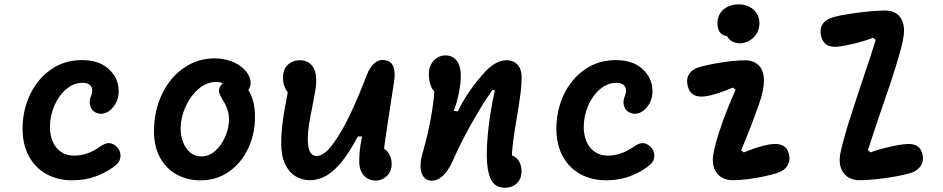

<svg xmlns="http://www.w3.org/2000/svg" viewBox="-20 -826 4380 892"><path d="M84.8 -228.4Q84.8 -312.1 119 -385.2Q153.1 -458.3 215.9 -502.5Q278.7 -546.8 360.6 -546.8Q435 -546.8 478.1 -511.2Q521.2 -475.8 529.3 -426.2Q537.3 -376.6 513.7 -339Q495.8 -311.8 472.2 -302Q448.8 -292.3 426.8 -302.2Q405.4 -311.5 399.1 -333.6Q392.8 -355.8 402.8 -379.2Q409.6 -395.8 408.2 -409.8Q406.9 -423.8 395.8 -432.5Q384.8 -441.3 362.8 -441.3Q323.4 -441.3 288.6 -412.5Q253.8 -383.6 232.9 -336.1Q212 -288.6 212 -235.6Q212 -198.9 224.8 -168.7Q237.7 -138.5 263.1 -120.8Q288.6 -103 323.9 -103Q356.2 -103 386.4 -113.8Q416.6 -124.6 443.7 -144.1Q467.5 -161.1 485.8 -161.2Q504.2 -161.4 523.1 -143.3Q533.5 -132.9 537.7 -118.4Q541.9 -103.8 538 -88.8Q534.2 -73.8 521.6 -62.2Q487.4 -31.3 433.6 -9.9Q379.8 11.6 314.8 11.6Q248.5 11.6 196.4 -16.9Q144.2 -45.4 114.5 -99.8Q84.8 -154.2 84.8 -228.4Z M695.4 -215.8Q695.4 -309.6 731.9 -387.1Q768.4 -464.6 832.9 -509.7Q897.3 -554.8 977.8 -554.8Q1016.9 -554.8 1053.4 -541.8Q1089.8 -528.8 1114.5 -503.8Q1129.2 -488.9 1137.1 -472.2Q1144.9 -455.4 1144.3 -439.1Q1143.8 -422.8 1134.3 -409.3Q1124.5 -395.4 1112.6 -393.7Q1100.7 -391.9 1088.6 -397.5Q1076.5 -403 1057.9 -415.2Q1056.4 -416.5 1054.7 -417.4L1048.6 -421.4Q1031.2 -432.6 1016.1 -439Q1001 -445.5 985.6 -445.5Q940.4 -445.5 902.3 -412.7Q864.2 -379.8 841.7 -329.4Q819.2 -278.9 819.2 -229.5Q819.2 -195.8 830.4 -166Q841.6 -136.2 863.5 -117.8Q885.3 -99.4 916.5 -99.4Q951.7 -99.4 980.8 -125.8Q1009.9 -152.2 1026.8 -192.2Q1043.8 -232.3 1043.8 -270.9Q1043.8 -294.6 1036.8 -316.5Q1029.8 -338.5 1016.2 -359.2Q1001.5 -383.6 998.2 -396.5Q994.8 -409.3 1002.5 -423.6Q1012.3 -441.9 1033.5 -448Q1054.7 -454.2 1076.9 -449.6Q1099.2 -445 1110.1 -434.7Q1126.5 -420.9 1138.7 -399.2Q1150.8 -377.6 1157.7 -348.4Q1164.6 -319.2 1164.6 -284.2Q1164.6 -203.2 1132.5 -135.5Q1100.3 -67.8 1042.8 -27.9Q985.3 11.9 912.7 11.9Q851.8 11.9 802.4 -14.5Q753 -40.9 724.2 -92.5Q695.4 -144.1 695.4 -215.8Z M1649 -74.6Q1649 -114.8 1654.8 -152.5Q1660.5 -190.3 1670.9 -232.6L1686.1 -192H1642.4Q1605.1 -121.6 1569.8 -77Q1534.4 -32.4 1497.4 -10.6Q1460.3 11.2 1419.8 11.2Q1383.5 11.2 1353.4 -7Q1323.2 -25.1 1304.9 -63.2Q1286.5 -101.4 1286.5 -158.8Q1286.5 -210.8 1293.8 -264.5Q1301.2 -318.1 1313 -376.2Q1318.8 -406.2 1321.7 -423.2L1351.4 -377.7Q1336.9 -377.7 1323.8 -389.9Q1310.6 -402.1 1302.6 -422.2Q1294.6 -442.4 1294.6 -465.2Q1294.6 -503.8 1317.1 -525Q1339.6 -546.2 1373.2 -546.2Q1395.8 -546.2 1412.9 -535.9Q1430 -525.7 1439.5 -504.8Q1449.1 -483.9 1449.1 -453Q1449.1 -430.6 1445 -405.1Q1440.8 -379.6 1431.8 -334.8Q1420.9 -281.2 1415.4 -246.6Q1409.9 -211.9 1409.9 -178Q1409.9 -153.8 1414.2 -136.8Q1418.6 -119.8 1427.8 -110.5Q1437.1 -101.3 1450.8 -101.3Q1486.5 -101.3 1528.6 -159.5Q1570.8 -217.8 1609.7 -301Q1648.6 -384.2 1685 -479.8Q1698.6 -515.3 1720.9 -533.5Q1743.2 -551.7 1772.4 -545.8Q1798.1 -540.8 1807.7 -515.7Q1817.2 -490.5 1811.1 -448.8Q1803.1 -393.7 1789.2 -306.5Q1780.3 -249.2 1773.1 -200Q1765.9 -150.8 1761.3 -109.4L1738.8 -140.9Q1757.4 -140.9 1771.2 -130.2Q1784.9 -119.4 1792.2 -101.5Q1799.6 -83.7 1799.6 -62.4Q1799.6 -40.8 1789.4 -23.7Q1779.2 -6.6 1762.1 3.1Q1745 12.8 1725.4 12.8Q1702.3 12.8 1685.1 1.8Q1667.8 -9.1 1658.4 -28.8Q1649 -48.4 1649 -74.6Z M2241.5 -106.2Q2241.5 -146.9 2245.8 -196.4Q2250.2 -245.8 2258.6 -299.7Q2267 -353.6 2279.3 -405.6L2268.2 -408.9Q2216.4 -334.7 2166.8 -245.5Q2117.1 -156.3 2085.2 -82.3L2084 -79.8Q2070.9 -50.8 2055.9 -30.4Q2040.9 -10 2023.1 1.8Q2005.3 13.5 1985.4 13.5Q1961.4 13.5 1948.4 -3.6Q1935.3 -20.7 1933.9 -48.5Q1932.4 -76.2 1941.7 -109Q1955.9 -158.8 1967.7 -208.5Q1982.5 -273.8 1991.3 -338.2Q2000.2 -402.7 2000.2 -466.2L2028.1 -387.5Q2009.9 -387.5 1997.5 -400.7Q1985.2 -413.9 1978.8 -435.6Q1972.4 -457.3 1972.4 -482.2Q1972.4 -507.5 1982.9 -527.2Q1993.3 -546.8 2011.2 -557.8Q2029 -568.7 2049.8 -568.7Q2071.5 -568.7 2087.5 -557.8Q2103.5 -547 2112.2 -526Q2120.8 -504.9 2120.8 -475Q2120.8 -439.7 2112.2 -395.9Q2103.5 -352.2 2088.6 -311.2L2106.6 -308.3Q2134.3 -364.2 2166 -408.7Q2197.8 -453.2 2232.4 -491Q2255.8 -516.8 2281.4 -531.5Q2307 -546.1 2333.9 -546.1Q2352.9 -546.1 2368.5 -538Q2384.2 -529.8 2393.8 -512.1Q2403.4 -494.3 2403.4 -466.8Q2403.4 -431.8 2398.5 -393.4Q2393.5 -355 2382.7 -289.9Q2370.5 -219.6 2363.9 -168Q2357.2 -116.4 2357.2 -66.2L2341.2 -106.1Q2360.3 -106.1 2374.4 -95.5Q2388.5 -84.9 2395.8 -67.6Q2403 -50.2 2403 -30.5Q2403 -7.4 2393.3 9.9Q2383.6 27.2 2366.1 36.7Q2348.7 46.2 2326.3 46.2Q2277.8 46.2 2259.7 5.2Q2241.5 -35.8 2241.5 -106.2Z M2564.8 -228.4Q2564.8 -312.1 2599 -385.2Q2633.1 -458.3 2695.9 -502.5Q2758.7 -546.8 2840.6 -546.8Q2915 -546.8 2958.1 -511.2Q3001.2 -475.8 3009.3 -426.2Q3017.3 -376.6 2993.7 -339Q2975.8 -311.8 2952.2 -302Q2928.8 -292.3 2906.8 -302.2Q2885.4 -311.5 2879.1 -333.6Q2872.8 -355.8 2882.8 -379.2Q2889.6 -395.8 2888.2 -409.8Q2886.9 -423.8 2875.8 -432.5Q2864.8 -441.3 2842.8 -441.3Q2803.4 -441.3 2768.6 -412.5Q2733.8 -383.6 2712.9 -336.1Q2692 -288.6 2692 -235.6Q2692 -198.9 2704.8 -168.7Q2717.7 -138.5 2743.1 -120.8Q2768.6 -103 2803.9 -103Q2836.2 -103 2866.4 -113.8Q2896.6 -124.6 2923.7 -144.1Q2947.5 -161.1 2965.8 -161.2Q2984.2 -161.4 3003.1 -143.3Q3013.5 -132.9 3017.7 -118.4Q3021.9 -103.8 3018 -88.8Q3014.2 -73.8 3001.6 -62.2Q2967.4 -31.3 2913.6 -9.9Q2859.8 11.6 2794.8 11.6Q2728.5 11.6 2676.4 -16.9Q2624.2 -45.4 2594.5 -99.8Q2564.8 -154.2 2564.8 -228.4Z M3291.7 -83.7Q3291.7 -103.8 3298.8 -134.5Q3305.9 -165.2 3320.8 -212.2Q3330 -240.9 3340.5 -269.5Q3350.9 -298.1 3362.6 -326.6Q3371.2 -347.8 3380 -368.6Q3388.9 -389.4 3397.5 -409.3L3384.7 -419.2Q3351.8 -404.4 3310.7 -391.4Q3269.5 -378.3 3242.9 -377.2Q3214.7 -376.6 3198.2 -388.2Q3181.8 -399.8 3174.8 -427.5Q3167 -459.4 3181.8 -482.4Q3196.6 -505.4 3233.8 -515.7Q3262.8 -523.6 3300.8 -530.6Q3338.8 -537.6 3376.6 -541.8Q3414.3 -545.9 3442.4 -545.9Q3480.7 -545.9 3505 -522.2Q3529.2 -498.4 3529.2 -450.7Q3529.2 -431.4 3523.6 -403Q3518 -374.7 3505.3 -339.4Q3496.3 -313.7 3485.8 -285.3Q3475.2 -256.9 3464.3 -228.8Q3441.8 -170.8 3423 -127.8L3435.4 -117.9Q3446.3 -122.3 3458.8 -126.9Q3471.2 -131.5 3484.8 -136.6Q3509.8 -144.9 3533.9 -150.7Q3558.1 -156.5 3577 -157.1Q3604.3 -158 3621.8 -147Q3639.2 -136 3645.2 -111.3Q3652.9 -80 3638 -56Q3623.1 -32 3587 -21Q3560.5 -13.1 3525.4 -5.7Q3490.3 1.8 3452.8 6.5Q3415.3 11.3 3383.1 11.3Q3358.5 11.3 3337.7 1Q3316.9 -9.4 3304.3 -30.9Q3291.7 -52.3 3291.7 -83.7ZM3353.6 -714.8 3386.2 -662.6Q3352 -652.4 3332.5 -668Q3313.1 -683.6 3313.1 -718Q3313.1 -745 3326.5 -765Q3339.8 -785.1 3362.3 -795.4Q3384.8 -805.8 3411.6 -805.8Q3438.9 -805.8 3461 -794.7Q3483.1 -783.7 3495.6 -764Q3508.2 -744.4 3508.2 -718.8Q3508.2 -690.8 3494.5 -669.2Q3480.9 -647.8 3459.9 -636.3Q3438.9 -624.8 3417.4 -624.8Q3395.4 -624.8 3378.3 -635.5Q3361.2 -646.2 3354.1 -666.8Q3346.9 -687.2 3353.6 -714.8Z M3880.8 -83.7Q3880.8 -103.5 3891.4 -146.4Q3902 -189.2 3920.5 -249.3Q3937 -302.2 3956.5 -361Q3975.9 -419.7 3995.7 -479.2Q4013.6 -531.5 4026.7 -571.6Q4039.8 -611.8 4048.3 -640.7L4035.5 -650.5Q4008.8 -638.6 3950.8 -624.2Q3892.7 -609.9 3862.9 -608.6Q3834.7 -607.9 3818.2 -619.5Q3801.8 -631.1 3794.8 -658.8Q3787 -690.8 3801.8 -713.8Q3816.6 -736.8 3853.8 -747Q3881.8 -754.8 3927.2 -761.8Q3972.8 -768.8 4018.5 -773Q4064.2 -777.2 4093.2 -777.2Q4118.2 -777.2 4137.7 -767Q4157.2 -756.8 4168.7 -735.6Q4180.1 -714.3 4180.1 -682Q4180.1 -664.4 4174 -634.9Q4167.8 -605.4 4156.5 -566.2Q4138.5 -504.8 4117.7 -442.4Q4096.9 -380.1 4067 -293.8Q4049.8 -242.2 4034.6 -197Q4019.3 -151.8 4012.2 -127.8L4024.6 -117.9Q4052.1 -129.6 4108.3 -142.7Q4164.6 -155.8 4197 -157.1Q4224.3 -158 4241.8 -147Q4259.2 -136 4265.2 -111.3Q4272.9 -80 4258 -56Q4243.1 -32 4207 -21Q4182 -13.6 4139.2 -6Q4096.4 1.7 4050.9 6.5Q4005.4 11.3 3972.2 11.3Q3947.7 11.3 3926.9 1Q3906.1 -9.4 3893.5 -30.9Q3880.8 -52.3 3880.8 -83.7Z"/></svg>

Font: Monaspace Radon Var
Style: Regular
Weight: 400
Designer: Riley Cran and the Lettermatic Team
Version: Version 1.000 (Monaspace Radon Var)